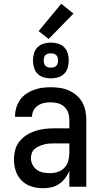

<svg xmlns="http://www.w3.org/2000/svg" viewBox="-20 -991 540 1019"><path d="M208 8Q178 8 148 -1Q118 -10 96 -31.5Q74 -53 64 -83Q54 -113 54 -143Q54 -169 60.5 -194.5Q67 -220 83 -240Q99 -260 121 -274Q143 -288 167.5 -296Q192 -304 217.5 -307Q243 -310 269 -310H348V-355Q348 -375 341.5 -393.5Q335 -412 320.5 -425Q306 -438 287 -443Q268 -448 249 -448Q231 -448 214 -444.5Q197 -441 182.5 -431.5Q168 -422 159 -406.5Q150 -391 150 -374V-371H60V-376Q60 -399 67 -421Q74 -443 87 -461.5Q100 -480 119 -493Q138 -506 159.5 -514Q181 -522 203.5 -525Q226 -528 249 -528Q273 -528 297.5 -524.5Q322 -521 344 -511.5Q366 -502 385 -486Q404 -470 416 -449Q428 -428 433 -404Q438 -380 438 -355V0H348V-84Q340 -64 326 -45.5Q312 -27 293.5 -14.5Q275 -2 253 3Q231 8 208 8ZM246 -72Q267 -72 287.5 -79Q308 -86 322.5 -101.5Q337 -117 342.5 -138Q348 -159 348 -180V-230H269Q255 -230 241 -229Q227 -228 214 -224.5Q201 -221 188 -215.5Q175 -210 164.5 -201Q154 -192 149 -179Q144 -166 144 -152Q144 -134 152.5 -117Q161 -100 176 -89.5Q191 -79 209 -75.5Q227 -72 246 -72ZM250 -575Q231 -575 212 -580.5Q193 -586 179.5 -599.5Q166 -613 160.5 -632Q155 -651 155 -670Q155 -689 160.5 -708Q166 -727 179.5 -740.5Q193 -754 212 -759.5Q231 -765 250 -765Q269 -765 288 -759.5Q307 -754 320.5 -740.5Q334 -727 339.5 -708Q345 -689 345 -670Q345 -651 339.5 -632Q334 -613 320.5 -599.5Q307 -586 288 -580.5Q269 -575 250 -575ZM250 -632Q258 -632 265.5 -634Q273 -636 278.5 -641.5Q284 -647 286 -654.5Q288 -662 288 -670Q288 -678 286 -685.5Q284 -693 278.5 -698.5Q273 -704 265.5 -706Q258 -708 250 -708Q242 -708 234.5 -706Q227 -704 221.5 -698.5Q216 -693 214 -685.5Q212 -678 212 -670Q212 -662 214 -654.5Q216 -647 221.5 -641.5Q227 -636 234.5 -634Q242 -632 250 -632ZM238 -784 185 -826 305 -971 370 -919Z"/></svg>

Font: Iosevka Medium
Style: Regular
Weight: 500
Monospace: yes
Designer: Belleve Invis
Foundry: Belleve Invis
Version: Version 32.5.0; ttfautohint (v1.8.4)